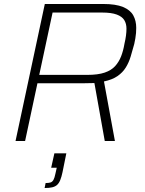

<svg xmlns="http://www.w3.org/2000/svg" viewBox="-20 -708 727 964"><path d="M58 0 205 -688H498Q561 -688 597.5 -673Q634 -658 649 -631Q664 -604 664 -568Q664 -556 663 -542.5Q662 -529 659.5 -515Q657 -501 654 -487Q645 -454 636 -424Q627 -394 611.5 -369Q596 -344 570 -326Q544 -308 502 -299L557 0H506L454 -291Q441 -291 428 -290.5Q415 -290 401 -290H168L106 0ZM177 -332H418Q472 -332 505.5 -343.5Q539 -355 558 -376Q577 -397 588 -425Q599 -453 605 -489Q610 -510 612.5 -529Q615 -548 615 -564Q615 -589 604 -607Q593 -625 566 -635Q539 -645 493 -645H244ZM204 236 209 211Q225 211 234 208Q243 205 248.5 195Q254 185 258 165L265 134H237L253 62H313L294 156Q289 180 282.5 196Q276 212 266.5 220.5Q257 229 242 232.5Q227 236 204 236Z"/></svg>

Font: Saira Thin ExtraLight
Style: Italic
Weight: 250
Italic angle: -12°
Version: Version 1.101